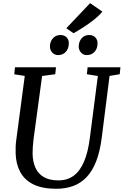

<svg xmlns="http://www.w3.org/2000/svg" viewBox="-20 -1160 766 1190"><path d="M659 -689.5 610.5 -306Q599.5 -220 575.8 -159.5Q552 -99 516.2 -61.8Q480.5 -24.5 433.5 -7.2Q386.5 10 329 10Q242 10 187 -17.2Q132 -44.5 105.5 -93.8Q79 -143 77 -208.5Q76.5 -227.5 77 -248Q77.5 -268.5 80.5 -290L133.5 -689.5L68.5 -699.5L73 -743H327L322.5 -700L241 -689L188 -298.5Q184.5 -271.5 183.2 -248Q182 -224.5 182 -204.5Q183.5 -156 200.2 -119.2Q217 -82.5 252 -62.2Q287 -42 342.5 -42Q397.5 -42 436.8 -71Q476 -100 501 -158.8Q526 -217.5 537 -306L586.5 -689L518.5 -700L523 -743H726.5L722 -700ZM339.5 -818.5Q318.5 -818.5 303.8 -834.5Q289 -850.5 289.5 -874Q290.5 -904 308.8 -923.5Q327 -943 353.5 -943Q379.5 -943 393.5 -927.8Q407.5 -912.5 406.5 -890Q406 -858.5 387.8 -838.5Q369.5 -818.5 339.5 -818.5ZM517.5 -818.5Q496.5 -818.5 482 -834.5Q467.5 -850.5 468 -874Q469 -904 486.8 -923.5Q504.5 -943 531.5 -943Q557 -943 571.2 -927.8Q585.5 -912.5 584.5 -890Q584 -858.5 565.8 -838.5Q547.5 -818.5 517.5 -818.5ZM435.5 -954 391 -985 538.5 -1140.5 614.5 -1088Q593 -1062 560 -1036Q527 -1010 493.5 -988.8Q460 -967.5 435.5 -954Z"/></svg>

Font: Merriweather 20pt
Style: Italic
Weight: 400
Italic angle: -7.8°
Version: Version 2.101